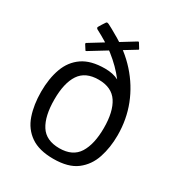

<svg xmlns="http://www.w3.org/2000/svg" viewBox="-163 -783 839 900"><g transform="rotate(30 256.5 -333.0)"><path d="M463 -239Q463 -173 444.5 -117Q426 -61 381.5 -27Q337 7 256 7Q179 7 133.5 -24.5Q88 -56 69 -111.5Q50 -167 50 -238Q50 -309 70 -364Q90 -419 135 -450Q180 -481 256 -481Q278 -481 296.5 -477Q315 -473 330 -465Q311 -490 288 -513Q265 -536 237 -558Q213 -576 186.5 -592Q160 -608 133 -622Q129 -625 128 -627.5Q127 -630 129 -634Q133 -641 139.5 -651.5Q146 -662 151 -669Q153 -672 156 -672.5Q159 -673 166 -670Q178 -664 189.5 -657.5Q201 -651 213 -644Q293 -600 348.5 -538Q404 -476 433.5 -400.5Q463 -325 463 -239ZM390 -237Q390 -325 358.5 -373Q327 -421 256 -421Q185 -421 153.5 -373.5Q122 -326 122 -237Q122 -147 153 -98.5Q184 -50 256 -50Q328 -50 359 -99.5Q390 -149 390 -237ZM140 -509Q137 -507 135.5 -507Q134 -507 133 -509L117 -534Q116 -537 116.5 -538.5Q117 -540 121 -542L324 -667Q328 -669 329 -669Q330 -669 332 -666L348 -640Q349 -638 348.5 -637Q348 -636 344 -634Z"/></g></svg>

Font: Glory Thin
Style: Regular
Weight: 400
Version: Version 1.011